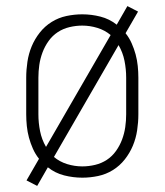

<svg xmlns="http://www.w3.org/2000/svg" viewBox="-20 -575 540 630"><path d="M102 35 67 17 108 -54Q96 -69 88 -87Q80 -105 75 -123.5Q70 -142 68 -161.5Q66 -181 66 -200V-320Q66 -346 70 -372.5Q74 -399 84 -423Q94 -447 110.5 -468Q127 -489 149.5 -503Q172 -517 198 -522.5Q224 -528 250 -528Q280 -528 309.5 -520.5Q339 -513 363 -494L398 -555L433 -537L392 -466Q404 -451 412 -433Q420 -415 425 -396.5Q430 -378 432 -358.5Q434 -339 434 -320V-200Q434 -174 430 -147.5Q426 -121 416 -97Q406 -73 389.5 -52Q373 -31 350.5 -17Q328 -3 302 2.5Q276 8 250 8Q220 8 190.5 0.5Q161 -7 137 -26ZM131 -93 343 -460Q324 -476 299.5 -483.5Q275 -491 250 -491Q229 -491 208 -486Q187 -481 169.5 -469.5Q152 -458 139.5 -440.5Q127 -423 119.5 -403Q112 -383 109 -362Q106 -341 106 -320V-200Q106 -172 111.5 -144.5Q117 -117 131 -93ZM250 -29Q271 -29 292 -34Q313 -39 330.5 -50.5Q348 -62 360.5 -79.5Q373 -97 380.5 -117Q388 -137 391 -158Q394 -179 394 -200V-320Q394 -348 388.5 -375.5Q383 -403 369 -427L157 -60Q176 -44 200.5 -36.5Q225 -29 250 -29Z"/></svg>

Font: Iosevka Curly Slab Extralight
Style: Regular
Weight: 200
Monospace: yes
Designer: Belleve Invis
Foundry: Belleve Invis
Version: Version 22.1.2; ttfautohint (v1.8.4)